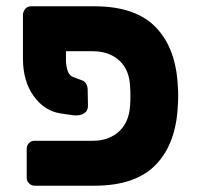

<svg xmlns="http://www.w3.org/2000/svg" viewBox="-20 -591 626 611"><path d="M190 -393Q192 -372 197.5 -360.5Q203 -349 215 -345L242 -335Q250 -332 254.5 -323.5Q259 -315 259 -305L260 -254Q260 -238 247 -230Q234 -222 214 -224L173 -230Q121 -238 87 -285.5Q53 -333 53 -405V-546Q55 -557 61.5 -564Q68 -571 78 -571H280Q412 -571 476.5 -503.5Q541 -436 546 -314Q547 -304 547 -286Q547 -267 546 -257Q541 -135 476.5 -67.5Q412 0 280 0H90Q80 0 72.5 -7.5Q65 -15 65 -25V-117Q65 -128 72 -135.5Q79 -143 90 -143H275Q326 -143 358.5 -172.5Q391 -202 394 -256Q395 -266 395 -286Q395 -305 394 -315Q392 -369 359.5 -398.5Q327 -428 275 -428H190Z"/></svg>

Font: Rubik
Style: Regular
Weight: 700
Designer: Hubert & Fischer
Foundry: Hubert & Fischer
Version: Version 1.100